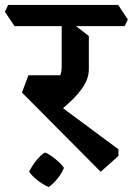

<svg xmlns="http://www.w3.org/2000/svg" viewBox="-59 -644 538 778"><path d="M349 52 30 -269 56 -339H195L154 -237L421 -39V-12ZM163 -177 96 -270Q123 -279 144 -291.5Q165 -304 178 -324Q191 -344 191 -374V-565L235 -549L301 -498V-365Q301 -329 281 -297Q261 -265 229.5 -235.5Q198 -206 163 -177ZM0 -538 -39 -596 -26 -624H420L459 -565L446 -538ZM138 114Q126 109 110.5 99Q95 89 81 76.5Q67 64 59 52Q70 29 87.5 7Q105 -15 123 -26Q137 -21 152 -10Q167 1 180 13Q193 25 200 36Q192 57 174.5 79Q157 101 138 114Z"/></svg>

Font: Eczar Medium
Style: Regular
Weight: 500
Designer: Vaibhav Singh
Foundry: Rosetta Type Foundry
Version: Version 2.000